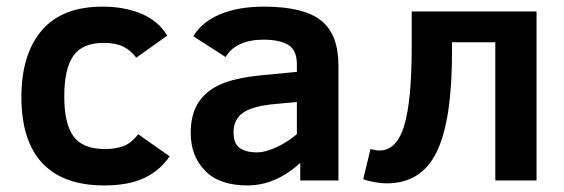

<svg xmlns="http://www.w3.org/2000/svg" viewBox="-20 -547 1710 582"><path d="M494.1 -73.2Q464.8 -29.8 417 -7.3Q369.1 15.1 295.9 15.1Q171.9 15.1 108.4 -52.5Q44.9 -120.1 44.9 -252.9Q44.9 -382.3 106.4 -454.6Q168 -526.9 291 -526.9Q356.9 -526.9 408.4 -505.4Q460 -483.9 486.8 -439L393.1 -372.1Q376 -395 353 -406Q330.1 -417 293.9 -417Q229.5 -417 202.1 -377.4Q174.8 -337.9 174.8 -254.9Q174.8 -171.9 202.9 -133.5Q231 -95.2 298.8 -95.2Q328.1 -95.2 352.5 -103.5Q377 -111.8 398.9 -140.1Z M890.1 0V-53.2Q815.4 15.1 730 15.1Q645 15.1 601.6 -29.5Q558.1 -74.2 558.1 -144Q558.1 -198.7 580.3 -234.4Q602.5 -270 646.2 -290.3Q689.9 -310.5 772 -318.8L879.9 -329.1V-352.1Q879.9 -395 854 -410.9Q828.1 -426.8 778.3 -426.8Q737.3 -426.8 707.8 -413.1Q678.2 -399.4 664.1 -374L565.9 -437Q591.8 -480.5 647 -503.7Q702.1 -526.9 780.3 -526.9Q899.9 -526.9 952.9 -485.1Q1005.9 -443.4 1005.9 -348.1V0ZM879.9 -237.8 815.9 -231.9Q748 -226.1 718 -206.1Q688 -186 688 -146Q688 -110.8 707.5 -97.9Q727.1 -85 759.3 -85Q782.2 -85 815.2 -99.4Q848.1 -113.8 879.9 -140.1Z M1350.1 -418.9V-387.2Q1350.1 -181.6 1303.7 -86.4Q1257.3 8.8 1152.3 8.8Q1135.3 8.8 1113.8 4.9Q1092.3 1 1081.1 -3.9L1103 -95.2Q1118.2 -90.8 1130.4 -90.8Q1182.6 -90.8 1205.3 -166.3Q1228 -241.7 1228 -405.8V-512.2H1606.4V0H1481.4V-418.9Z"/></svg>

Font: Clear Sans
Style: Bold
Weight: 700
Foundry: Intel Corporation
Version: Version 1.00